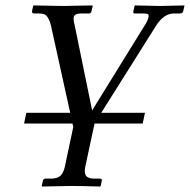

<svg xmlns="http://www.w3.org/2000/svg" viewBox="-20 -451 693 701"><path d="M216.8 157.2 247.6 12.2 244.6 0H67.9L76.2 -39.1H236.3L166 -357.9Q158.7 -387.2 145.5 -397Q138.2 -401.9 117.2 -401.9H105.5Q103.5 -401.9 101.6 -402.3Q99.6 -402.8 97.9 -404.5Q96.2 -406.2 96.7 -409.2L101.1 -429.2L102.5 -431.2Q195.3 -429.2 208 -429.2L317.4 -431.2L318.4 -429.2L314 -410.2Q312 -402.3 306.6 -401.9H277.3Q252.4 -401.9 249.5 -389.2Q247.1 -377.9 252.4 -359.9L316.4 -47.9L509.3 -359.9Q519.5 -375.5 522.5 -389.2Q523.9 -397 519.8 -399.4Q515.6 -401.9 500.5 -401.9H471.2Q465.3 -401.9 466.8 -409.2L471.2 -429.2L472.7 -431.2Q551.3 -429.2 564 -429.2L652.8 -431.2L653.3 -429.2L648.9 -410.2Q647 -402.3 638.2 -401.9H616.2Q578.1 -401.9 550.3 -357.9L349.6 -39.1H509.3L501 0H325.2L291.5 157.2Q286.6 179.7 293.9 190.4Q301.3 201.2 325.2 201.2H344.2Q353.5 201.2 351.6 209L347.7 228L345.2 230Q276.4 228 237.3 228L134.3 230L132.3 228L136.7 209Q138.7 201.2 145.5 201.2H165.5Q189.5 201.2 200.7 190.7Q211.9 180.2 216.8 157.2Z"/></svg>

Font: Linux Biolinum
Style: Italic
Weight: 400
Italic angle: -12°
Designer: Philipp H. Poll
Foundry: Philipp H. Poll
Version: Version 1.1.3 ; ttfautohint (v0.9)